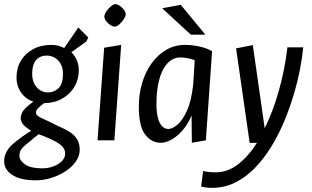

<svg xmlns="http://www.w3.org/2000/svg" viewBox="-35 -679 1509 929"><path d="M138.2 193.5Q64.4 193.5 24.7 167.6Q-15 141.7 -15 101.6Q-15 77.1 -2.5 53.9Q9.9 30.6 39.5 7.2Q57.5 -6.8 76.3 -20.4Q95.2 -34 115.7 -46.3Q85.6 -65.2 75.9 -78.3Q66.2 -91.3 65 -106.8Q66.2 -130.5 81.2 -148Q96.3 -165.5 126.5 -187.7Q107.7 -192.3 88.8 -207.5Q70 -222.6 57.4 -247.4Q44.9 -272.1 44.9 -304.1Q44.9 -350 66.1 -385.4Q87.4 -420.8 125.5 -441.3Q163.7 -461.8 214.3 -461.8Q230.5 -461.8 246.4 -457.9Q262.3 -453.9 275.5 -446.5L344 -546L392 -498L383 -478.2L310.3 -426.5Q326.8 -409.9 336.6 -388Q346.3 -366.1 346.3 -339.3Q346.3 -295.5 325.3 -259.6Q304.4 -223.6 266.5 -202.1Q228.6 -180.6 178.3 -179.8Q158.3 -165.4 147.5 -153.6Q136.8 -141.8 139.9 -128.9Q142.5 -117.7 174 -103.9Q205.4 -90 248.1 -68Q284.8 -52.8 307.3 -37.1Q329.7 -21.3 340.2 -1.4Q350.7 18.4 350.7 45.7Q350.7 75.1 332.3 101.9Q313.9 128.7 282.9 149Q252 169.4 214.3 181.5Q176.6 193.5 138.2 193.5ZM168 135.5Q198.4 135.5 223.5 126Q248.7 116.5 264.5 100.5Q280.3 84.5 280.3 64.3Q280.3 46.8 269.5 33.2Q258.6 19.5 234.9 6.4Q211.2 -6.7 173.1 -21.9Q167.3 -23.9 162 -25.7Q156.7 -27.6 152.2 -29.6Q141.5 -21.2 130.4 -12.5Q119.4 -3.7 108.5 6Q82.7 25.5 70.9 39.6Q59 53.6 59 74.5Q59 97.4 86.2 116.4Q113.5 135.5 168 135.5ZM196.3 -231.7Q227.3 -231.7 248.5 -252.5Q269.7 -273.3 269.7 -321.7Q269.7 -350.3 258.7 -369.9Q247.7 -389.5 230 -399.7Q212.2 -410 191.7 -410Q169.8 -410 153.9 -400.6Q138 -391.3 129.3 -371.6Q120.7 -352 120.7 -321Q120.7 -294 131.1 -273.8Q141.5 -253.6 158.9 -242.7Q176.3 -231.7 196.3 -231.7Z M436.9 0 468.9 -448 551.3 -461.8 518.3 0ZM519.7 -550.2Q511.3 -550.2 499.4 -557.6Q487.5 -565.1 478.8 -576.5Q470 -588 470 -598.1Q470 -609.4 479.6 -623.8Q489.2 -638.2 501.8 -648.6Q514.5 -659.1 522.9 -659.1Q532 -659.1 543.9 -651.3Q555.8 -643.5 564.5 -632.1Q573.3 -620.8 573.3 -609Q573.3 -600.4 563.9 -586Q554.6 -571.6 542.2 -560.9Q529.8 -550.2 519.7 -550.2Z M742.9 11.8Q697.7 11.8 667.2 -28.1Q636.7 -68 636.7 -164Q636.7 -223.4 652.5 -276.9Q668.4 -330.4 698.1 -371.9Q727.8 -413.4 769 -437.6Q810.1 -461.8 860 -461.8Q894.9 -461.8 930.7 -453.8Q966.5 -445.8 991.1 -431L961.1 0L893.3 11.8L891.9 -120.5Q874.1 -77.5 847.9 -47.8Q821.7 -18 794.2 -3.1Q766.7 11.8 742.9 11.8ZM779.7 -54.9Q797.6 -54.9 822.2 -74.5Q846.7 -94.2 868.6 -141.2Q890.5 -188.2 899.7 -268.8L907.2 -387.5Q894.8 -393.2 874 -397.2Q853.3 -401.1 835.7 -401.1Q812.5 -401.1 791.8 -387.1Q771.1 -373.1 755.4 -345Q739.7 -316.9 730.8 -273.7Q722 -230.5 722 -173Q722 -135.3 729.1 -108.7Q736.2 -82.1 749 -68.5Q761.9 -54.9 779.7 -54.9ZM888.5 -511.1 749.8 -639 839.7 -655.7 958.7 -511.1Z M990.8 229.9Q977.5 229.9 965.1 228.5Q952.7 227.1 938 224L947.8 148.9Q962.1 151.4 975 153.1Q988 154.7 1009.9 154.7Q1066.3 154.7 1116.4 116.4Q1166.5 78.1 1208.4 12.2H1173L1107.3 -445L1188.2 -460.8L1245.8 -58.3Q1285.9 -139.5 1314.5 -241.1Q1343.2 -342.7 1355.7 -450H1432.1Q1428.1 -404.6 1417 -346.4Q1405.9 -288.2 1386.9 -223.6Q1367.9 -158.9 1341.1 -94.3Q1314.2 -29.6 1278.8 28.6Q1243.4 86.7 1199.6 132.3Q1155.8 177.8 1103.9 203.9Q1051.9 229.9 990.8 229.9Z"/></svg>

Font: Ancizar Sans Thin
Style: Italic
Weight: 100
Italic angle: -4°
Designer: Cesar Puertas, Viviana Monsalve, Julian Moncada, Julian Prieto, Jose Castro, Mariel Hernandez, Felipe Aragon, Sara Alarc
Version: Version 8.100